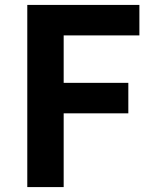

<svg xmlns="http://www.w3.org/2000/svg" viewBox="-20 -761 625 781"><path d="M91 0V-741H547V-617H239V-424H502V-300H239V0Z"/></svg>

Font: Source Han Sans
Style: Bold
Weight: 700
Designer: Ryoko NISHIZUKA Ë•øÂ°öÊ∂ºÂ≠ê (kana, bopomofo & ideographs); Paul D. Hunt (Latin, Greek & Cyrillic); Sandoll Communicatio
Foundry: Adobe
Version: Version 2.004;hotconv 1.0.118;makeotfexe 2.5.65603